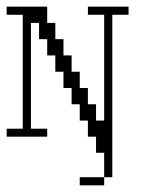

<svg xmlns="http://www.w3.org/2000/svg" viewBox="-20 -410 430 576"><path d="M219.2 146V121.6H292.5V146ZM292.5 121.6V48.3H268.1V0H243.7V-48.3H219.2V-97.2H194.8V-146H170.4V-194.8H146V-243.7H121.6V-292.5H97.2V-341.3H72.8V-23.9H121.6V0H0V-23.9H48.3V-365.7H0V-390.1H121.6V-341.3H146V-292.5H170.4V-243.7H194.8V-194.8H219.2V-146H243.7V-97.2H268.1V-48.3H292.5V-365.7H243.7V-390.1H365.7V-365.7H316.9V121.6Z"/></svg>

Font: FS Mondwest Regular
Style: Regular
Weight: 400
Designer: NZWStudios2024
Foundry: https://fontstruct.com
Version: Version 1.0